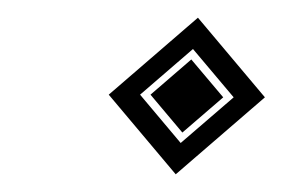

<svg xmlns="http://www.w3.org/2000/svg" viewBox="-20 -441 319 217"><path d="M102.9 -334 178.6 -244 279.4 -331 203.7 -421ZM138.3 -334 198.1 -385.6 244.1 -331 184.2 -279.4ZM150.1 -334 186.1 -291.2 232.3 -331 196.2 -373.8Z"/></svg>

Font: Tape
Style: Regular
Weight: 500
Foundry: Cannot Into Space Fonts
Version: Version 0.97